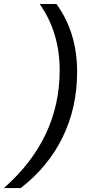

<svg xmlns="http://www.w3.org/2000/svg" viewBox="-117 -745 470 972"><path d="M-97.2 207Q185.1 -41.5 185.1 -389.6Q185.1 -484.4 159.9 -568.4Q134.8 -652.3 84 -724.6H168.9Q273.4 -580.6 273.4 -381.8Q273.4 -200.2 200.2 -50.3Q127 99.6 -12.2 207Z"/></svg>

Font: Arimo
Style: Italic
Weight: 400
Italic angle: -12°
Designer: Steve Matteson
Foundry: Monotype Imaging Inc.
Version: Version 1.33